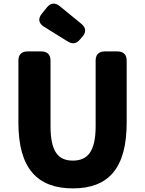

<svg xmlns="http://www.w3.org/2000/svg" viewBox="-20 -990 803 1064"><path d="M384 54C582 54 682 -59 682 -310V-655C682 -687 664 -705 632 -705H560C528 -705 510 -687 510 -655V-291C510 -150 465 -100 384 -100C302 -100 260 -150 260 -291V-655C260 -687 242 -705 210 -705H132C100 -705 82 -687 82 -655V-310C82 -59 185 54 384 54ZM211 -913C190 -887 194 -861 222 -843L354 -761C381 -744 403 -747 423 -771L437 -787C458 -811 457 -836 432 -857L311 -956C286 -977 260 -974 240 -949Z"/></svg>

Font: コーポレート・ロゴ（ラウンド）ver3 Bold
Style: Regular
Weight: 700
Designer: [KANA_main] LOGOTYPE.JP [Source Han Sans] Ryoko NISHIZUKA 西塚涼子 (kana, bopomofo & ideographs); Paul D. Hunt (Latin, Greek
Version: Version 12.001;FEAKit 1.0